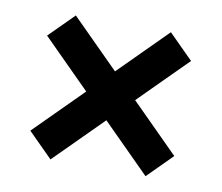

<svg xmlns="http://www.w3.org/2000/svg" viewBox="-55 -654 634 549"><g transform="rotate(10 261.5 -380.0)"><path d="M123.5 -171 52.5 -242 190.5 -380 52.5 -518 123.5 -589 261.5 -451 399.5 -589 470.5 -518 332.5 -380 470.5 -242 399.5 -171 261.5 -309Z"/></g></svg>

Font: Encode Sans Semi Expanded SemiBold
Style: Regular
Weight: 600
Width: 6
Designer: Multiple Designers
Foundry: Impallari Type
Version: Version 3.000; ttfautohint (v1.8.3) -l 8 -r 50 -G 200 -x 14 